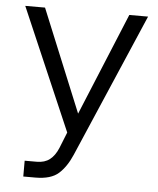

<svg xmlns="http://www.w3.org/2000/svg" viewBox="-51 -536 638 774"><g transform="rotate(5 268.5 -149.0)"><path d="M441 -492H517L267 89Q246 138 215 166Q184 194 121 194H72V130H121Q153 130 173.5 114Q194 98 207 67L233 2L20 -492H100L286 -39H254Z"/></g></svg>

Font: Wix Madefor Display
Style: Regular
Weight: 400
Designer: Dalton Maag Ltd
Foundry: Dalton Maag Ltd
Version: Version 3.100